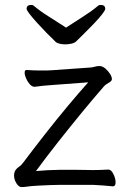

<svg xmlns="http://www.w3.org/2000/svg" viewBox="-20 -749 530 779"><path d="M248 -637Q283 -660 317 -681.5Q351 -703 376 -724Q381 -729 389 -729Q407 -729 407 -713Q407 -707 393.5 -690Q380 -673 360 -652Q340 -631 320.5 -612Q301 -593 289 -581Q283 -575 270.5 -572Q258 -569 245 -569Q233 -569 222.5 -571.5Q212 -574 207 -578Q189 -595 168.5 -616Q148 -637 129.5 -657.5Q111 -678 99.5 -693Q88 -708 88 -713Q88 -729 106 -729Q114 -729 119 -724Q144 -703 178.5 -681.5Q213 -660 248 -637ZM420 -61Q431 -61 440 -43Q449 -25 449 -9Q449 7 438 7Q418 5 398 3.5Q378 2 357 1H222Q206 1 182.5 2Q159 3 138.5 4Q118 5 108 6Q96 7 87 8.5Q78 10 67 10Q56 10 46.5 -5.5Q37 -21 37 -37Q37 -46 40 -53Q44 -63 55.5 -71Q67 -79 74 -89Q116 -145 163 -205Q210 -265 256 -320Q302 -375 338 -415L191 -404Q172 -403 154.5 -401Q137 -399 122 -397H120Q110 -397 101 -407Q92 -417 86 -430.5Q80 -444 80 -454Q80 -465 87 -465H89Q102 -464 116 -463.5Q130 -463 144 -463Q156 -463 168 -463Q180 -463 190 -464L346 -475Q353 -475 363 -478Q373 -481 382 -481H386Q397 -480 408 -470.5Q419 -461 426.5 -449Q434 -437 434 -428Q434 -420 421 -413Q408 -406 402 -399Q361 -352 312.5 -293Q264 -234 215.5 -172.5Q167 -111 126 -55Q146 -57 174.5 -58.5Q203 -60 222 -60Q251 -60 291 -60Q331 -60 357 -59Q368 -59 385.5 -59.5Q403 -60 419 -61Z"/></svg>

Font: Moon Stars Kai HW
Style: Regular
Weight: 400
Designer: GuiWonder
Version: Version 1.101